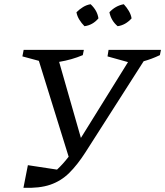

<svg xmlns="http://www.w3.org/2000/svg" viewBox="-20 -884 782 909"><path d="M91 5 112 -102 250 -81Q278 -107 305 -142L164 -596L86 -617L92 -648H377L372 -623Q320 -601 260 -591L363 -231L586 -590L489 -617L494 -648H742L737 -623Q716 -613 697 -606Q678 -599 660 -594L384 -162Q346 -103 307.5 -65Q269 -27 218 -9.5Q167 8 91 5ZM409 -864Q441 -834 446 -797Q419 -765 380 -760Q366 -774 355.5 -791Q345 -808 342 -826Q356 -840 373 -850.5Q390 -861 409 -864ZM566 -864Q580 -849 590 -832Q600 -815 603 -797Q574 -765 537 -760Q506 -786 498 -826Q527 -857 566 -864Z"/></svg>

Font: Piazzolla SC
Style: Italic
Weight: 400
Italic angle: -11.3°
Designer: Juan Pablo del Peral
Foundry: Huerta Tipografica
Version: Version 1.330